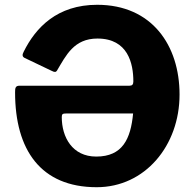

<svg xmlns="http://www.w3.org/2000/svg" viewBox="-20 -772 820 802"><path d="M537 -432C537 -419 532 -414 521 -414H62C44 -414 43 -404 43 -386C43 -146 150 10 384 10C586 10 730 -164 730 -377C730 -582 615 -752 386 -752C219 -752 129 -657 79 -556C72 -543 73 -535 83 -530L196 -476C209 -469 214 -471 218 -477C256 -541 289 -611 387 -611C515 -611 537 -506 537 -432ZM536 -298C526 -192 492 -118 382 -118C282 -118 238 -199 238 -283C238 -296 242 -298 257 -298Z"/></svg>

Font: 18Franklin
Style: Bold
Weight: 700
Designer: Pablo Impallari, Rodrigo Fuenzalida (Modified by Dan O. Williams)
Version: Version 0.025;PS 000.025;hotconv 1.0.88;makeotf.lib2.5.64775